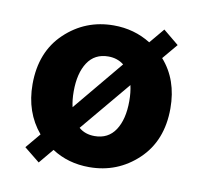

<svg xmlns="http://www.w3.org/2000/svg" viewBox="-67 -596 733 694"><g transform="rotate(10 300.0 -249.0)"><path d="M300 12Q223 12 163 -27L118 27L61 -19L107 -74Q47 -145 47 -248Q47 -367 121.5 -437.5Q196 -508 300 -508Q375 -508 436 -470L482 -525L539 -478L492 -422Q553 -353 553 -248Q553 -129 478.5 -58.5Q404 12 300 12ZM198 -248Q198 -216 204 -191L357 -375Q333 -394 300 -394Q250 -394 224 -354.5Q198 -315 198 -248ZM300 -102Q350 -102 376 -141.5Q402 -181 402 -248Q402 -280 396 -306L242 -122Q265 -102 300 -102Z"/></g></svg>

Font: TypoPRO Source Code Pro
Style: Bold
Weight: 700
Monospace: yes
Designer: Paul D. Hunt, Teo Tuominen
Foundry: Adobe Systems Incorporated
Version: Version 2.010;PS 1.0;hotconv 1.0.84;makeotf.lib2.5.63406